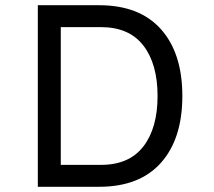

<svg xmlns="http://www.w3.org/2000/svg" viewBox="-20 -716 820 736"><path d="M679 -348Q679 -184 597 -92Q515 0 360 0H125V-696H360Q515 -696 597 -604Q679 -512 679 -348ZM584 -348Q584 -471 529.5 -541.5Q475 -612 367 -612H213V-84H367Q475 -84 529.5 -154.5Q584 -225 584 -348Z"/></svg>

Font: AmikoRegular
Style: Regular
Weight: 400
Designer: Pablo Impallari, Rodrigo Fuenzalida, Andres Torresi
Foundry: Impallari Type
Version: Version 1.000; ttfautohint (v1.3)